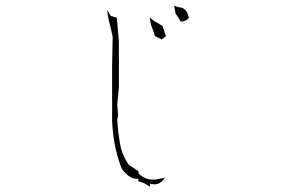

<svg xmlns="http://www.w3.org/2000/svg" viewBox="-20 -722 1040 694"><path d="M527.3 -57.1Q557.1 -49.8 575.7 -79.6L546.4 -73.7Q510.3 -67.9 482.4 -93.3L481 -94.7V-103L446.3 -125.5Q421.4 -159.2 414.1 -201.4Q406.7 -243.7 403.8 -288.1L406.7 -306.6L403.8 -345.7L409.7 -404.3V-571.3L402.3 -657.7L379.9 -665L368.2 -684.6Q369.1 -663.1 374 -645.5Q382.3 -614.3 387.2 -589.4L385.3 -487.3V-284.2Q389.2 -191.4 419.9 -112.3Q432.1 -95.7 445.3 -85.7Q458.5 -75.7 475.6 -75.7H480V-66.9L500 -60.5L522 -47.4V-52.7V-58.6ZM522.5 -659.2Q522.5 -658.7 522.5 -653.8Q522.5 -648.9 523.9 -641.1Q525.4 -633.3 527.8 -626.5Q535.2 -609.9 540 -591.8L564 -579.6L579.6 -590.8L568.4 -626.5Q556.6 -636.2 543.5 -642.6Q531.7 -647.9 522.5 -659.2ZM614.7 -673.3 633.3 -644Q650.4 -644.5 659.7 -653.8Q661.1 -655.8 663.1 -658.2L656.2 -676.8Q646.5 -693.4 633.3 -694.8Q620.1 -696.3 609.4 -701.7Z"/></svg>

Font: Bakudai
Style: Light
Weight: 300
Version: Version 1.48